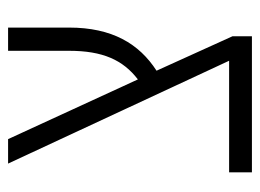

<svg xmlns="http://www.w3.org/2000/svg" viewBox="-102 -526 628 463"><g transform="rotate(-90 211.5 -294.0)"><path d="M28 0H356V-47L273 -230C338 -272 377 -337 377 -441V-588H321V-441C321 -360 299 -311 252 -275L108 -588H49L297 -55H28Z"/></g></svg>

Font: Noto Sans Hebrew Condensed Light
Style: Regular
Weight: 300
Width: 3
Designer: Monotype Design Team
Foundry: Monotype Imaging Inc.
Version: Version 2.004